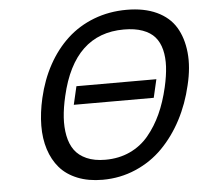

<svg xmlns="http://www.w3.org/2000/svg" viewBox="-53 -791 911 861"><g transform="rotate(-5 402.5 -361.0)"><path d="M688 -375Q699.7 -425.8 701.9 -467Q704.1 -508.3 695.6 -542.7Q687 -577.1 667 -600.3Q647 -623.5 611.8 -636.2Q576.7 -648.9 527.8 -648.9Q303.2 -648.9 240.2 -375Q228 -323.2 225.1 -279.5Q222.2 -235.8 229.7 -197.3Q237.3 -158.7 256.6 -131.8Q275.9 -105 310.8 -89.6Q345.7 -74.2 395 -74.2Q456.1 -74.2 505.6 -97.2Q555.2 -120.1 590.1 -162.1Q625 -204.1 648.9 -256.6Q672.9 -309.1 688 -375ZM791 -375Q772 -292.5 735.1 -222.2Q698.2 -151.9 646 -98.9Q593.8 -45.9 523.9 -15.9Q454.1 14.2 375 14.2Q311 14.2 262 -5.6Q212.9 -25.4 182.6 -60.5Q152.3 -95.7 136.7 -144.3Q121.1 -192.9 121.6 -251.2Q122.1 -309.6 137.2 -375Q155.8 -455.6 192.1 -521.7Q228.5 -587.9 280 -635.5Q331.5 -683.1 400.1 -709.5Q468.8 -735.8 547.9 -735.8Q626.5 -735.8 682.9 -709.5Q739.3 -683.1 768.1 -635.5Q796.9 -587.9 803.7 -521.5Q810.5 -455.1 791 -375ZM634.8 -332H274.9L293.9 -414.1H653.8Z"/></g></svg>

Font: Perun
Style: Italic
Weight: 400
Italic angle: -12°
Foundry: Stefan Peev, Context Ltd
Version: Version 001.000